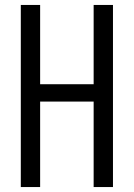

<svg xmlns="http://www.w3.org/2000/svg" viewBox="-20 -755 540 775"><path d="M64 0V-735H142V-415H358V-735H436V0H358V-345H142V0Z"/></svg>

Font: Iosevka NFM
Style: Regular
Weight: 400
Monospace: yes
Designer: Belleve Invis
Foundry: Belleve Invis
Version: Version 29.0.4; ttfautohint (v1.8.4);Nerd Fonts 3.3.0